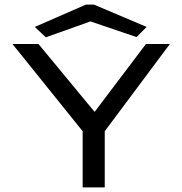

<svg xmlns="http://www.w3.org/2000/svg" viewBox="-20 -814 790 834"><path d="M339 0V-244L34 -623H147L391 -328L614 -623H718L435 -244V0ZM179 -652 131 -697 353 -794H388L617 -697L573 -653L373 -721Z"/></svg>

Font: Inconsolata ExtraExpanded Medium
Style: Regular
Weight: 500
Width: 8
Monospace: yes
Designer: Raph Levien, Cyreal, Brenton Simpson
Foundry: Raph Levien, Cyreal, Google
Version: Version 3.001; ttfautohint (v1.8.2.53-6de2)